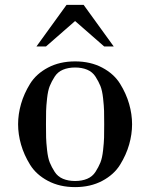

<svg xmlns="http://www.w3.org/2000/svg" viewBox="-20 -753 614 785"><path d="M66 -162Q54 -204 54 -245Q54 -286 66 -328Q78 -370 103 -410.5Q128 -451 176 -476.5Q224 -502 287 -502Q350 -502 398 -476.5Q446 -451 471 -410.5Q496 -370 508 -328Q520 -286 520 -245Q520 -204 508 -162Q496 -120 471 -79.5Q446 -39 398 -13.5Q350 12 287 12Q224 12 176 -13.5Q128 -39 103 -79.5Q78 -120 66 -162ZM168.5 -299.5Q168 -280 168 -245Q168 -210 168.5 -190.5Q169 -171 172.5 -139Q176 -107 183.5 -88.5Q191 -70 203.5 -50.5Q216 -31 237.5 -22Q259 -13 287 -13Q315 -13 336.5 -22Q358 -31 370.5 -50.5Q383 -70 390.5 -88.5Q398 -107 401.5 -139Q405 -171 405.5 -190.5Q406 -210 406 -245Q406 -280 405.5 -299.5Q405 -319 401.5 -351Q398 -383 390.5 -401.5Q383 -420 370.5 -439.5Q358 -459 336.5 -468Q315 -477 287 -477Q259 -477 237.5 -468Q216 -459 203.5 -439.5Q191 -420 183.5 -401.5Q176 -383 172.5 -351Q169 -319 168.5 -299.5ZM129 -563 252 -733H322L445 -563H406L287 -667L168 -563Z"/></svg>

Font: Justus
Style: Roman
Weight: 500
Version: Version 001.001